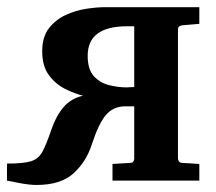

<svg xmlns="http://www.w3.org/2000/svg" viewBox="-22 -508 608 540"><path d="M80.6 12.2Q61 12.2 34.2 7.1Q7.3 2 -2.4 0V-47.9Q43.5 -47.9 64.9 -54.4Q86.4 -61 97.4 -81.5Q108.4 -102.1 122.6 -143.6Q135.3 -181.2 156.2 -206.1Q177.2 -231 211.4 -238.8Q188 -244.6 161.4 -257.8Q134.8 -271 115.7 -296.4Q96.7 -321.8 96.7 -363.8Q96.7 -404.3 115.7 -428.7Q134.8 -453.1 163.3 -466.1Q191.9 -479 221.4 -483.4Q251 -487.8 272.5 -487.8H538.6V-440.9L491.7 -437Q478.5 -435.5 478.5 -424.8V-62Q478.5 -57.6 481.7 -53.7Q484.9 -49.8 491.7 -49.8L538.6 -46.9V0H294.4V-46.9L343.8 -49.8Q350.6 -49.8 353 -53.7Q355.5 -57.6 355.5 -62V-209Q349.1 -209 343 -209Q336.9 -209 330.6 -209Q296.9 -209 276.1 -184.8Q255.4 -160.6 236.3 -102.1Q220.7 -53.2 184.8 -20.5Q148.9 12.2 80.6 12.2ZM334.5 -262.2Q337.4 -262.2 342.8 -262.7Q348.1 -263.2 355.5 -263.2V-434.1H335.4Q224.6 -434.1 224.6 -351.1Q224.6 -313 241.9 -293.9Q259.3 -274.9 284.7 -268.6Q310.1 -262.2 334.5 -262.2Z"/></svg>

Font: Charis
Style: Bold
Weight: 700
Designer: Walt Agee, Miriam Martin, Annie Olsen, Victor Gaultney, Lorna Priest, Alan Ward, Bob Hallissy, Martin Hosken, Sharon Cor
Foundry: SIL Global
Version: Version 7.000